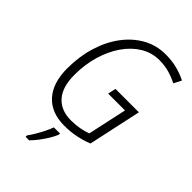

<svg xmlns="http://www.w3.org/2000/svg" viewBox="-274 -828 1153 1153"><g transform="rotate(45 303.0 -251.5)"><path d="M295 10Q183 10 123 -57Q63 -124 63 -246Q63 -347 89.5 -434Q116 -521 164.5 -586Q213 -651 278.5 -687.5Q344 -724 422 -724Q477 -724 520.5 -712.5Q564 -701 602 -682L577 -633Q542 -651 503.5 -662Q465 -673 420 -673Q356 -673 301.5 -640Q247 -607 206.5 -548.5Q166 -490 143.5 -413.5Q121 -337 121 -249Q121 -147 167.5 -94Q214 -41 300 -41Q338 -41 372.5 -47.5Q407 -54 433 -64L487 -313H344L355 -364H554L481 -26Q439 -9 392 0.5Q345 10 295 10ZM177 209Q190 192 205.5 166Q221 140 235 112Q249 84 257 61H309V71Q301 92 284.5 119.5Q268 147 247.5 174Q227 201 207 221H177Z"/></g></svg>

Font: Noto Sans SemiCondensed Light
Style: Italic
Weight: 300
Width: 4
Italic angle: -12°
Designer: Monotype Design Team
Foundry: Monotype Imaging Inc.
Version: Version 2.013; ttfautohint (v1.8.4.7-5d5b)